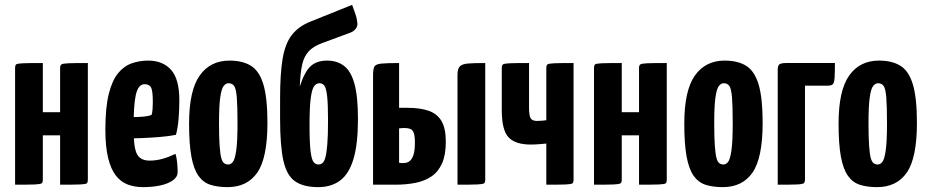

<svg xmlns="http://www.w3.org/2000/svg" viewBox="-20 -759 3808 789"><path d="M42 0V-480Q42 -490 46 -494Q50 -498 74 -499Q98 -500 156 -500V-298H227V-480Q227 -490 232 -494Q237 -498 261 -499Q285 -500 341 -500V-20Q341 -10 337 -6Q333 -2 309.5 -1Q286 0 227 0V-203H156V-20Q156 -10 151.5 -6Q147 -2 123.5 -1Q100 0 42 0Z M568 10Q534 10 505.5 -0.5Q477 -11 456.5 -37Q436 -63 424.5 -109Q413 -155 413 -226Q413 -317 427 -373Q441 -429 465.5 -458.5Q490 -488 522 -499Q554 -510 589 -510Q649 -510 683 -472Q717 -434 717 -347Q717 -311 714 -272.5Q711 -234 703 -205Q674 -199 636 -196Q598 -193 562 -191.5Q526 -190 502.5 -190Q479 -190 479 -190L481 -279Q481 -279 495.5 -278.5Q510 -278 531 -278Q552 -278 572 -280Q592 -282 603 -287Q606 -296 607 -311.5Q608 -327 608 -339Q608 -387 600.5 -400Q593 -413 574 -413Q561 -413 552 -402Q543 -391 538 -368.5Q533 -346 531 -312.5Q529 -279 529 -233Q529 -198 531.5 -172.5Q534 -147 540.5 -131Q547 -115 560.5 -107Q574 -99 595 -99Q622 -99 648.5 -106.5Q675 -114 701 -127Q706 -112 708 -90.5Q710 -69 710 -52Q710 -32 690.5 -18Q671 -4 639 3Q607 10 568 10Z M915 10Q875 10 845 0.5Q815 -9 795.5 -36.5Q776 -64 766.5 -115.5Q757 -167 757 -251Q757 -387 800.5 -448.5Q844 -510 923 -510Q977 -510 1011.5 -488.5Q1046 -467 1062.5 -411.5Q1079 -356 1079 -255Q1079 -110 1037.5 -50Q996 10 915 10ZM918 -83Q928 -83 936.5 -93Q945 -103 950.5 -139Q956 -175 956 -252Q956 -324 953 -359.5Q950 -395 942 -406Q934 -417 919 -417Q908 -417 899 -405.5Q890 -394 885 -358.5Q880 -323 880 -252Q880 -194 882.5 -159.5Q885 -125 889.5 -109Q894 -93 901.5 -88Q909 -83 918 -83Z M1288 10Q1227 10 1192.5 -14Q1158 -38 1144.5 -99Q1131 -160 1131 -271V-355Q1131 -457 1141.5 -518.5Q1152 -580 1179 -615Q1206 -650 1255 -670L1427 -739Q1442 -700 1446 -681.5Q1450 -663 1448 -654Q1446 -645 1438 -636.5Q1430 -628 1415 -623L1304 -582Q1268 -569 1248.5 -548Q1229 -527 1221.5 -492.5Q1214 -458 1212 -404Q1232 -465 1257 -487.5Q1282 -510 1324 -510Q1365 -510 1393.5 -488.5Q1422 -467 1436.5 -415Q1451 -363 1451 -270Q1451 -167 1432.5 -105.5Q1414 -44 1377.5 -17Q1341 10 1288 10ZM1288 -83Q1297 -83 1304.5 -88.5Q1312 -94 1317 -111.5Q1322 -129 1325 -165.5Q1328 -202 1328 -264Q1328 -330 1324.5 -362.5Q1321 -395 1313.5 -406Q1306 -417 1293 -417Q1280 -417 1271 -405Q1262 -393 1257 -356.5Q1252 -320 1252 -245Q1252 -170 1256.5 -135.5Q1261 -101 1269.5 -92Q1278 -83 1288 -83Z M1513 0V-450Q1513 -474 1518 -484.5Q1523 -495 1545.5 -497.5Q1568 -500 1620 -500V-316H1653Q1706 -316 1741 -304Q1776 -292 1794 -262Q1812 -232 1812 -177Q1812 -122 1796.5 -87.5Q1781 -53 1753 -34Q1725 -15 1687 -7.5Q1649 0 1603 0ZM1639 -89Q1654 -89 1664 -97.5Q1674 -106 1679.5 -124Q1685 -142 1685 -172Q1685 -201 1680 -213.5Q1675 -226 1665.5 -229.5Q1656 -233 1641 -233Q1636 -233 1632 -232.5Q1628 -232 1625.5 -232Q1623 -232 1621.5 -231.5Q1620 -231 1620 -231V-90Q1620 -90 1621 -90Q1622 -90 1624.5 -89.5Q1627 -89 1630.5 -89Q1634 -89 1639 -89ZM1860 0V-451Q1860 -476 1869.5 -486Q1879 -496 1903.5 -498Q1928 -500 1974 -500V-20Q1974 -10 1969.5 -6Q1965 -2 1941 -1Q1917 0 1860 0Z M2225 0V-169Q2212 -168 2195.5 -166.5Q2179 -165 2161 -165Q2098 -165 2070 -194.5Q2042 -224 2042 -306V-480Q2042 -490 2046.5 -494Q2051 -498 2074.5 -499Q2098 -500 2154 -500V-317Q2154 -286 2160 -274Q2166 -262 2187 -262Q2198 -262 2208 -263Q2218 -264 2225 -265V-480Q2225 -490 2229.5 -494Q2234 -498 2257.5 -499Q2281 -500 2337 -500V-20Q2337 -10 2333 -6Q2329 -2 2305.5 -1Q2282 0 2225 0Z M2421 0V-480Q2421 -490 2425 -494Q2429 -498 2453 -499Q2477 -500 2535 -500V-298H2606V-480Q2606 -490 2611 -494Q2616 -498 2640 -499Q2664 -500 2720 -500V-20Q2720 -10 2716 -6Q2712 -2 2688.5 -1Q2665 0 2606 0V-203H2535V-20Q2535 -10 2530.5 -6Q2526 -2 2502.5 -1Q2479 0 2421 0Z M2950 10Q2910 10 2880 0.5Q2850 -9 2830.5 -36.5Q2811 -64 2801.5 -115.5Q2792 -167 2792 -251Q2792 -387 2835.5 -448.5Q2879 -510 2958 -510Q3012 -510 3046.5 -488.5Q3081 -467 3097.5 -411.5Q3114 -356 3114 -255Q3114 -110 3072.5 -50Q3031 10 2950 10ZM2953 -83Q2963 -83 2971.5 -93Q2980 -103 2985.5 -139Q2991 -175 2991 -252Q2991 -324 2988 -359.5Q2985 -395 2977 -406Q2969 -417 2954 -417Q2943 -417 2934 -405.5Q2925 -394 2920 -358.5Q2915 -323 2915 -252Q2915 -194 2917.5 -159.5Q2920 -125 2924.5 -109Q2929 -93 2936.5 -88Q2944 -83 2953 -83Z M3176 0V-472Q3176 -491 3184 -495.5Q3192 -500 3211 -500H3411Q3411 -458 3409.5 -438Q3408 -418 3402 -412.5Q3396 -407 3381 -407H3288V-22Q3288 -11 3283.5 -6.5Q3279 -2 3255.5 -1Q3232 0 3176 0Z M3584 10Q3544 10 3514 0.5Q3484 -9 3464.5 -36.5Q3445 -64 3435.5 -115.5Q3426 -167 3426 -251Q3426 -387 3469.5 -448.5Q3513 -510 3592 -510Q3646 -510 3680.5 -488.5Q3715 -467 3731.5 -411.5Q3748 -356 3748 -255Q3748 -110 3706.5 -50Q3665 10 3584 10ZM3587 -83Q3597 -83 3605.5 -93Q3614 -103 3619.5 -139Q3625 -175 3625 -252Q3625 -324 3622 -359.5Q3619 -395 3611 -406Q3603 -417 3588 -417Q3577 -417 3568 -405.5Q3559 -394 3554 -358.5Q3549 -323 3549 -252Q3549 -194 3551.5 -159.5Q3554 -125 3558.5 -109Q3563 -93 3570.5 -88Q3578 -83 3587 -83Z"/></svg>

Font: Yanone Kaffeesatz
Style: Bold
Weight: 700
Designer: Yanone (Cyrillic: Daniel Pouzeot, Huerta Tipografica, and Cyreal)
Foundry: Yanone
Version: Version 2.003